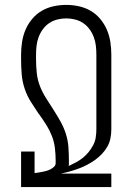

<svg xmlns="http://www.w3.org/2000/svg" viewBox="-20 -763 540 783"><path d="M66 0V-145H121V-57Q129 -58 137.5 -59.5Q146 -61 154.5 -62.5Q163 -64 171 -66.5Q179 -69 186.5 -73Q194 -77 200.5 -83Q207 -89 207 -98V-107Q207 -133 204 -158.5Q201 -184 192 -207.5Q183 -231 169.5 -252.5Q156 -274 141 -295L140 -297H139Q122 -322 106 -347.5Q90 -373 80.5 -401.5Q71 -430 68.5 -460Q66 -490 66 -521V-540Q66 -566 70 -592Q74 -618 84 -641.5Q94 -665 111 -685.5Q128 -706 150.5 -719Q173 -732 198.5 -737.5Q224 -743 250 -743Q276 -743 301.5 -737.5Q327 -732 349.5 -719Q372 -706 389 -685.5Q406 -665 416 -641.5Q426 -618 430 -592Q434 -566 434 -540V-236Q434 -218 430.5 -199.5Q427 -181 417.5 -164.5Q408 -148 395 -134.5Q382 -121 366.5 -110Q351 -99 334.5 -90.5Q318 -82 300.5 -75.5Q283 -69 265 -64Q247 -59 228 -55H434V0ZM260 -86Q275 -93 290 -101Q305 -109 318 -119.5Q331 -130 341.5 -143Q352 -156 360 -171Q368 -186 370.5 -203Q373 -220 373 -236V-540Q373 -558 371 -576Q369 -594 362.5 -611.5Q356 -629 345 -644Q334 -659 319 -669Q304 -679 286 -683.5Q268 -688 250 -688Q232 -688 214 -683.5Q196 -679 181 -669Q166 -659 155 -644Q144 -629 137.5 -611.5Q131 -594 129 -576Q127 -558 127 -540V-520Q127 -493 130 -465Q133 -437 143 -411.5Q153 -386 168 -362.5Q183 -339 198 -315.5Q213 -292 226.5 -268Q240 -244 248.5 -217.5Q257 -191 259 -163Q261 -135 261 -107V-98Q261 -95 261 -92Q261 -89 260 -86Z"/></svg>

Font: Iosevka Fixed Light
Style: Regular
Weight: 300
Monospace: yes
Designer: Belleve Invis
Foundry: Belleve Invis
Version: Version 32.3.0